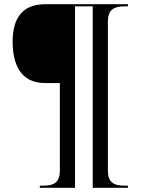

<svg xmlns="http://www.w3.org/2000/svg" viewBox="-20 -780 667 911"><path d="M169 111H336V-750H420V111H587V101H574C529 101 492 93 492 30V-678C492 -741 529 -750 574 -750H587V-760H195C82 -760 40 -689 40 -582C40 -478 76 -386 193 -386H264V30C264 93 227 101 182 101H169Z"/></svg>

Font: Noto Serif Display
Style: Bold
Weight: 700
Designer: Monotype Design Team
Foundry: Monotype Imaging Inc.
Version: Version 2.009